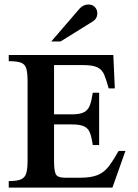

<svg xmlns="http://www.w3.org/2000/svg" viewBox="-20 -847 621 867"><path d="M546.4 -165.5 487.8 0H19.5V-29.3Q56.6 -29.3 74.7 -37.1Q92.8 -44.9 98.6 -64.9Q104.5 -85 104.5 -121.6V-479.5Q104.5 -516.6 99.1 -536.4Q93.8 -556.2 75.9 -563.5Q58.1 -570.8 19.5 -570.8V-598.6H491.7L498.5 -447.8H470.7Q460.4 -486.3 450.7 -509.5Q440.9 -532.7 419.7 -543Q398.4 -553.2 354 -553.2H224.1V-330.6H304.2Q340.8 -330.6 359.4 -340.3Q377.9 -350.1 386 -371.8Q394 -393.6 398.9 -428.2H427.7V-191.9H398.9Q394 -227.1 386.2 -247.3Q378.4 -267.6 359.9 -276.4Q341.3 -285.2 304.2 -285.2H224.1V-115.7Q224.1 -80.6 231 -62.5Q237.8 -44.4 274.9 -44.4H339.8Q392.1 -44.4 421.6 -56.9Q451.2 -69.3 471.4 -96.2Q491.7 -123 515.6 -165.5ZM419.4 -787.6Q419.4 -762.2 397.9 -749.5L253.4 -659.7H211.4L339.8 -808.6Q356.4 -826.7 379.9 -826.7Q397 -826.7 408.2 -815.2Q419.4 -803.7 419.4 -787.6Z"/></svg>

Font: Scheherazade New SemiBold
Style: Regular
Weight: 600
Designer: SIL International
Foundry: SIL International
Version: Version 4.000